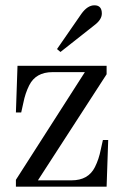

<svg xmlns="http://www.w3.org/2000/svg" viewBox="-20 -704 480 724"><path d="M336 -684Q364 -684 364 -653Q364 -630 336 -609L208 -508L195 -519L287 -652Q310 -684 336 -684ZM40 0V-26L300 -432H178Q115 -432 90 -382Q75 -352 68 -316L60 -280H40L46 -456H382V-424L123 -24H250Q313 -24 338 -74Q353 -104 360 -140L368 -176H388L382 0Z"/></svg>

Font: Old Standard TT
Style: Regular
Weight: 400
Designer: Alexey Kryukov <alexios@thessalonica.org.ru>
Version: Version 2.2